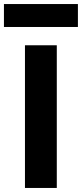

<svg xmlns="http://www.w3.org/2000/svg" viewBox="-56 -930 406 950"><path d="M-36.5 -910H329.5V-796.5H-36.5ZM67.5 0V-706H225V0Z"/></svg>

Font: Outfit Thin
Style: Regular
Weight: 100
Designer: Rodrigo Fuenzalida
Foundry: fragTYPE
Version: Version 1.100;gftools[0.9.27]